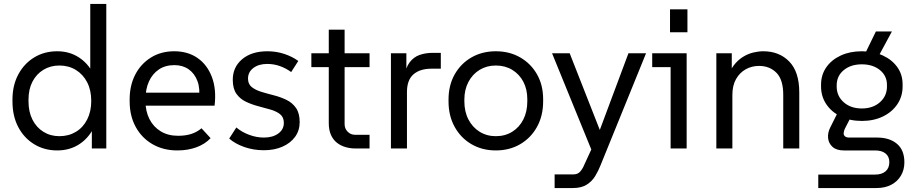

<svg xmlns="http://www.w3.org/2000/svg" viewBox="-20 -750 4620 970"><path d="M269 10Q204 10 152.5 -21.5Q101 -53 72 -108.5Q43 -164 43 -238V-247Q43 -319 72.5 -374Q102 -429 153 -460Q204 -491 269 -491Q331 -491 378.5 -460Q426 -429 452 -376L436 -357V-730H517V0H444V-130L458 -114Q432 -56 383 -23Q334 10 269 10ZM280 -62Q327 -62 363.5 -84Q400 -106 420.5 -146.5Q441 -187 441 -240Q441 -294 420.5 -334Q400 -374 363.5 -396.5Q327 -419 280 -419Q235 -419 199.5 -397.5Q164 -376 144 -337.5Q124 -299 124 -247V-238Q124 -185 144 -145.5Q164 -106 199.5 -84Q235 -62 280 -62Z M876 10Q805 10 750.5 -21.5Q696 -53 665.5 -109Q635 -165 635 -238V-248Q635 -318 663 -372.5Q691 -427 742 -459Q793 -491 860 -491Q929 -491 978 -457Q1027 -423 1050.5 -361Q1074 -299 1064 -216H693V-282H1021L985 -247Q992 -302 977.5 -340.5Q963 -379 933 -400Q903 -421 861 -421Q815 -421 782.5 -399Q750 -377 732.5 -338.5Q715 -300 715 -248V-238Q715 -188 735 -148.5Q755 -109 792 -86.5Q829 -64 880 -64Q918 -64 947 -73.5Q976 -83 998 -102L1044 -52Q1016 -22 972.5 -6Q929 10 876 10Z M1313 9Q1260 9 1213.5 -7.5Q1167 -24 1138 -50L1174 -106Q1201 -83 1238.5 -69Q1276 -55 1313 -55Q1358 -55 1386 -75.5Q1414 -96 1414 -129Q1414 -158 1395 -173Q1376 -188 1346.5 -196.5Q1317 -205 1284.5 -213.5Q1252 -222 1222.5 -236Q1193 -250 1174.5 -276Q1156 -302 1156 -347Q1156 -411 1203.5 -451Q1251 -491 1331 -491Q1376 -491 1416.5 -477.5Q1457 -464 1487 -442L1451 -386Q1425 -405 1394.5 -416Q1364 -427 1330 -427Q1287 -427 1260 -406.5Q1233 -386 1233 -353Q1233 -325 1252 -310Q1271 -295 1300.5 -286Q1330 -277 1363.5 -268.5Q1397 -260 1427 -245.5Q1457 -231 1475.5 -204.5Q1494 -178 1494 -133Q1494 -91 1471 -59Q1448 -27 1407 -9Q1366 9 1313 9Z M1773 0Q1749 0 1725 -7Q1701 -14 1682 -29Q1663 -44 1652 -68.5Q1641 -93 1641 -128V-600H1721V-123Q1721 -100 1736.5 -84.5Q1752 -69 1774 -69H1847V0ZM1553 -411V-481H1847V-411Z M1955 0V-481H2033V-358L2022 -359Q2029 -408 2049.5 -435Q2070 -462 2100 -472.5Q2130 -483 2166 -483H2207V-403H2160Q2102 -403 2069 -374.5Q2036 -346 2036 -285V0Z M2485 10Q2416 10 2362 -21.5Q2308 -53 2277 -109Q2246 -165 2246 -238V-247Q2246 -319 2277 -374Q2308 -429 2362 -460Q2416 -491 2485 -491Q2554 -491 2608 -460Q2662 -429 2693 -374.5Q2724 -320 2724 -249V-238Q2724 -165 2693 -109Q2662 -53 2608 -21.5Q2554 10 2485 10ZM2485 -62Q2532 -62 2568 -84.5Q2604 -107 2624 -146.5Q2644 -186 2644 -238V-249Q2644 -299 2624 -337Q2604 -375 2568 -397Q2532 -419 2485 -419Q2439 -419 2403 -397Q2367 -375 2346.5 -336Q2326 -297 2326 -247V-238Q2326 -186 2346.5 -146.5Q2367 -107 2403 -84.5Q2439 -62 2485 -62Z M2782 200V131H2878Q2899 131 2911.5 116.5Q2924 102 2932 82L3000 -66L3155 -481H3244L3014 85Q3003 113 2987 139.5Q2971 166 2944 183Q2917 200 2874 200ZM2979 34 2769 -481H2858L3027 -51Z M3368 0V-447L3404 -411H3275V-481H3449V0ZM3365 -587V-703H3453V-587Z M3599 0V-481H3677V-351H3655Q3666 -392 3686.5 -419Q3707 -446 3732.5 -462Q3758 -478 3785 -484.5Q3812 -491 3836 -491Q3917 -491 3967.5 -439Q4018 -387 4018 -283V0H3937V-271Q3937 -348 3902.5 -382.5Q3868 -417 3815 -417Q3778 -417 3747.5 -400Q3717 -383 3698.5 -350.5Q3680 -318 3680 -270V0Z M4114 200V132H4401Q4435 132 4454 115.5Q4473 99 4473 69Q4473 41 4454 25.5Q4435 10 4401 10H4243Q4206 10 4186 -8Q4166 -26 4163.5 -53Q4161 -80 4175 -107L4220 -197L4289 -179L4248 -99Q4244 -90 4242.5 -79.5Q4241 -69 4248 -62Q4255 -55 4271 -55H4412Q4474 -55 4511.5 -23.5Q4549 8 4549 70Q4549 108 4531.5 137.5Q4514 167 4482.5 183.5Q4451 200 4408 200ZM4331 -439 4405 -591H4486L4404 -439ZM4334 -139Q4274 -139 4227.5 -161.5Q4181 -184 4154.5 -223.5Q4128 -263 4128 -313V-322Q4128 -372 4154.5 -410Q4181 -448 4227.5 -469.5Q4274 -491 4334 -491Q4394 -491 4440.5 -469.5Q4487 -448 4513.5 -410.5Q4540 -373 4540 -324V-313Q4540 -263 4513.5 -223.5Q4487 -184 4440.5 -161.5Q4394 -139 4334 -139ZM4334 -202Q4390 -202 4425.5 -233.5Q4461 -265 4461 -313V-321Q4461 -367 4425.5 -396Q4390 -425 4334 -425Q4278 -425 4242.5 -395.5Q4207 -366 4207 -319V-313Q4207 -265 4242.5 -233.5Q4278 -202 4334 -202Z"/></svg>

Font: SUSE
Style: Regular
Weight: 400
Designer: Rene Bieder
Foundry: SUSE
Version: Version 1.000